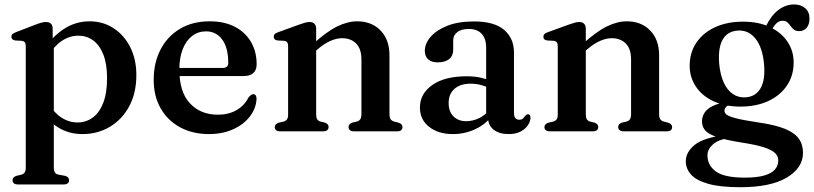

<svg xmlns="http://www.w3.org/2000/svg" viewBox="-20 -576 3570 842"><path d="M211 -450.5V-392L216 -381.5V158.5Q216 173 220.8 180.2Q225.5 187.5 234.5 189.5L265 195Q274.5 197.5 278.8 202.5Q283 207.5 283 214.5Q283 223 277 228Q271 233 258 233H59.5Q47 233 41 228Q35 223 35 214.5Q35 207.5 39.2 202.8Q43.5 198 52.5 195L74 190Q83.5 187 88.2 180.2Q93 173.5 93 159V-373Q93 -385 89 -390.2Q85 -395.5 76.5 -397L46.5 -398.5Q37.5 -400.5 33.8 -404.5Q30 -408.5 30 -415Q30 -422 34.5 -426.2Q39 -430.5 51.5 -435.5L134.5 -467.5Q151.5 -474 162.2 -476.8Q173 -479.5 181 -479.5Q196.5 -479.5 203.8 -471.8Q211 -464 211 -450.5ZM189.5 -328.5 170 -355.5Q209 -415.5 260.2 -449Q311.5 -482.5 373 -482.5Q432 -482.5 478.2 -452.2Q524.5 -422 551.2 -369Q578 -316 578 -247Q578 -167.5 546.5 -109.5Q515 -51.5 461.5 -19.8Q408 12 342 12Q282.5 12 236 -16.5Q189.5 -45 160.5 -98.5L190 -125.5Q215.5 -82.5 248.8 -60.8Q282 -39 320 -39Q357 -39 386.2 -60Q415.5 -81 432.5 -124.2Q449.5 -167.5 449.5 -233.5Q449.5 -296 433 -337.2Q416.5 -378.5 388.2 -399Q360 -419.5 323.5 -419.5Q285.5 -419.5 251.5 -397Q217.5 -374.5 189.5 -328.5Z M1105.5 -294Q1105.5 -269 1091 -255.8Q1076.5 -242.5 1049.5 -242.5H733.5V-278H956Q981 -278 981 -300Q981 -366.5 954.5 -402.5Q928 -438.5 883.5 -438.5Q849 -438.5 822.5 -418.2Q796 -398 781.2 -360.2Q766.5 -322.5 766.5 -271Q766.5 -172.5 813 -122.8Q859.5 -73 935.5 -73Q982.5 -73 1017.2 -93Q1052 -113 1069 -147.5Q1076.5 -156.5 1081.2 -159.8Q1086 -163 1091.5 -163Q1098.5 -163 1102 -156.5Q1105.5 -150 1105 -141Q1102.5 -99.5 1075.2 -64.5Q1048 -29.5 1001.8 -8.8Q955.5 12 896.5 12Q825 12 770.2 -17.5Q715.5 -47 684.8 -100.5Q654 -154 654 -226Q654 -300.5 683.8 -358.2Q713.5 -416 768.5 -449.2Q823.5 -482.5 900 -482.5Q964 -482.5 1010 -458.5Q1056 -434.5 1080.8 -392Q1105.5 -349.5 1105.5 -294Z M1366.5 -450.5V-74.5Q1366.5 -60 1371 -53Q1375.5 -46 1385 -43L1405.5 -38Q1421 -32 1421 -19.5Q1421 0 1395.5 0H1210Q1197 0 1191 -5Q1185 -10 1185 -18.5Q1185 -25.5 1189.2 -30.2Q1193.5 -35 1202.5 -38L1224.5 -43Q1234 -46 1238.8 -52.8Q1243.5 -59.5 1243.5 -74V-373Q1243.5 -385 1239.5 -390.2Q1235.5 -395.5 1227 -397L1197 -398.5Q1188 -400 1184.2 -404.2Q1180.5 -408.5 1180.5 -414.5Q1180.5 -422 1185 -426.8Q1189.5 -431.5 1202 -435.5L1290 -467.5Q1307 -473.5 1317.8 -476.5Q1328.5 -479.5 1337.5 -479.5Q1352 -479.5 1359.2 -471.5Q1366.5 -463.5 1366.5 -450.5ZM1351.5 -342 1330.5 -363.5 1351 -381.5Q1412.5 -437.5 1458.5 -460Q1504.5 -482.5 1546 -482.5Q1610 -482.5 1649 -442.2Q1688 -402 1688 -333V-76Q1688 -60.5 1693 -53.2Q1698 -46 1708 -43L1727.5 -38Q1736.5 -35 1740.8 -30.2Q1745 -25.5 1745 -18.5Q1745 -10 1739.2 -5Q1733.5 0 1720.5 0H1534Q1508.5 0 1508.5 -19.5Q1508.5 -32 1524 -38L1545.5 -43Q1555.5 -46 1560.2 -53.5Q1565 -61 1565 -76V-315Q1565 -362 1541.8 -385.2Q1518.5 -408.5 1480 -408.5Q1456.5 -408.5 1429.2 -396.8Q1402 -385 1372.5 -359.5Z M2120 -62.5V-72.5L2112 -75V-367Q2112 -406.5 2092.2 -427.8Q2072.5 -449 2036.5 -449Q2002.5 -449 1985 -434.8Q1967.5 -420.5 1967.5 -400.5V-358.5Q1967.5 -331.5 1949.8 -317Q1932 -302.5 1900 -302.5Q1872 -302.5 1857.5 -316Q1843 -329.5 1843 -353Q1843 -384.5 1868 -414Q1893 -443.5 1941.2 -462.8Q1989.5 -482 2059 -482Q2147.5 -482 2190.8 -445Q2234 -408 2234 -346V-80.5Q2234 -65.5 2240 -58.2Q2246 -51 2256.5 -51Q2268.5 -51 2273.8 -56.5Q2279 -62 2283 -67.5Q2286 -70.5 2288.8 -72.8Q2291.5 -75 2295.5 -75Q2301 -75 2303.8 -71Q2306.5 -67 2306.5 -60Q2306.5 -44.5 2295.8 -27.8Q2285 -11 2263.8 0.5Q2242.5 12 2211 12Q2169 12 2144.5 -7.5Q2120 -27 2120 -62.5ZM1821.5 -104.5Q1821.5 -165 1875.8 -203.2Q1930 -241.5 2027 -241.5Q2060.5 -241.5 2087.8 -235.5Q2115 -229.5 2135.5 -220L2126 -190.5Q2107 -198.5 2087.2 -203.8Q2067.5 -209 2044 -209Q1999 -209 1973.2 -186.5Q1947.5 -164 1947.5 -124.5Q1947.5 -86 1969 -65.2Q1990.5 -44.5 2024 -44.5Q2054 -44.5 2081.8 -58.2Q2109.5 -72 2129 -97L2140 -71Q2111 -31.5 2064.8 -9.8Q2018.5 12 1966.5 12Q1902 12 1861.8 -19.8Q1821.5 -51.5 1821.5 -104.5Z M2549 -450.5V-74.5Q2549 -60 2553.5 -53Q2558 -46 2567.5 -43L2588 -38Q2603.5 -32 2603.5 -19.5Q2603.5 0 2578 0H2392.5Q2379.5 0 2373.5 -5Q2367.5 -10 2367.5 -18.5Q2367.5 -25.5 2371.8 -30.2Q2376 -35 2385 -38L2407 -43Q2416.5 -46 2421.2 -52.8Q2426 -59.5 2426 -74V-373Q2426 -385 2422 -390.2Q2418 -395.5 2409.5 -397L2379.5 -398.5Q2370.5 -400 2366.8 -404.2Q2363 -408.5 2363 -414.5Q2363 -422 2367.5 -426.8Q2372 -431.5 2384.5 -435.5L2472.5 -467.5Q2489.5 -473.5 2500.2 -476.5Q2511 -479.5 2520 -479.5Q2534.5 -479.5 2541.8 -471.5Q2549 -463.5 2549 -450.5ZM2534 -342 2513 -363.5 2533.5 -381.5Q2595 -437.5 2641 -460Q2687 -482.5 2728.5 -482.5Q2792.5 -482.5 2831.5 -442.2Q2870.5 -402 2870.5 -333V-76Q2870.5 -60.5 2875.5 -53.2Q2880.5 -46 2890.5 -43L2910 -38Q2919 -35 2923.2 -30.2Q2927.5 -25.5 2927.5 -18.5Q2927.5 -10 2921.8 -5Q2916 0 2903 0H2716.5Q2691 0 2691 -19.5Q2691 -32 2706.5 -38L2728 -43Q2738 -46 2742.8 -53.5Q2747.5 -61 2747.5 -76V-315Q2747.5 -362 2724.2 -385.2Q2701 -408.5 2662.5 -408.5Q2639 -408.5 2611.8 -396.8Q2584.5 -385 2555 -359.5Z M3306 -39Q3236 -49.5 3204.8 -58Q3173.5 -66.5 3165.2 -74.2Q3157 -82 3157 -90Q3157 -99 3164 -106.8Q3171 -114.5 3188 -122L3176 -129.5Q3131 -124 3105.2 -111Q3079.5 -98 3069 -80.5Q3058.5 -63 3058.5 -43.5Q3058.5 -21 3072.2 -4.5Q3086 12 3124.8 25.2Q3163.5 38.5 3238 50Q3299 59.5 3332.5 70.8Q3366 82 3379.5 95.8Q3393 109.5 3393 127.5Q3393 151 3377.8 168Q3362.5 185 3330.2 194Q3298 203 3246.5 203Q3156.5 203 3119.5 176Q3082.5 149 3082.5 105.5Q3082.5 79 3106.2 57.5Q3130 36 3176.5 29.5L3167.5 15Q3066.5 27 3027 59Q2987.5 91 2987.5 131Q2987.5 164 3010.8 189.8Q3034 215.5 3086.2 230.2Q3138.5 245 3226.5 245Q3360 245 3430.8 202.5Q3501.5 160 3501.5 94Q3501.5 58 3483 32Q3464.5 6 3421.8 -11.2Q3379 -28.5 3306 -39ZM3323.5 -430.5 3353 -425.5Q3372 -461 3384.2 -473Q3396.5 -485 3411.5 -485Q3425 -485 3432.8 -478.2Q3440.5 -471.5 3446.8 -462.2Q3453 -453 3461.5 -446.2Q3470 -439.5 3484.5 -439.5Q3505.5 -439.5 3517.8 -454.5Q3530 -469.5 3530 -494.5Q3530 -523.5 3511.2 -540Q3492.5 -556.5 3462 -556.5Q3426.5 -556.5 3394.8 -533.2Q3363 -510 3340 -463ZM3460.5 -302Q3460.5 -353 3433.2 -393.5Q3406 -434 3356.2 -457.5Q3306.5 -481 3238.5 -481Q3169 -481 3116.2 -456.8Q3063.5 -432.5 3034 -389Q3004.5 -345.5 3004.5 -287.5Q3004.5 -237 3031.8 -196.2Q3059 -155.5 3109 -132Q3159 -108.5 3226.5 -108.5Q3296.5 -108.5 3349 -132.8Q3401.5 -157 3431 -200.8Q3460.5 -244.5 3460.5 -302ZM3216.5 -442Q3263.5 -444.5 3293.8 -405.8Q3324 -367 3330.5 -296Q3337 -227 3315.5 -189.2Q3294 -151.5 3248.5 -149Q3217 -147.5 3192.8 -164.5Q3168.5 -181.5 3153.5 -215Q3138.5 -248.5 3134 -295.5Q3130 -341.5 3138 -373.8Q3146 -406 3166 -423.2Q3186 -440.5 3216.5 -442Z"/></svg>

Font: Fraunces Medium
Style: Regular
Weight: 500
Version: Version 1.000;[b76b70a41]